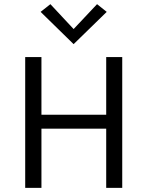

<svg xmlns="http://www.w3.org/2000/svg" viewBox="-20 -902 708 922"><path d="M567 0H490V-284H179V0H101V-628H179V-351H490V-628H567ZM333.5 -690 175 -845 222 -882 333.5 -762.5 446 -882 492.5 -845Z"/></svg>

Font: Betina Sans
Style: Regular
Weight: 400
Designer: Jonathan Pinhorn (font) & Cristiano Sobral (main changes)
Version: Version 2.001;April 28, 2021;FontCreator 13.0.0.2655 32-bit;